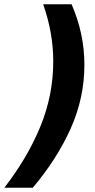

<svg xmlns="http://www.w3.org/2000/svg" viewBox="-66 -770 443 900"><path d="M269.6 -750Q299.8 -680.4 314.7 -609.7Q329.6 -539 329.6 -465.8Q329.6 -311 265.3 -167.5Q201 -24 87.6 110H-45.6Q64 -31.8 123.8 -178.4Q183.6 -325 183.6 -482Q183.6 -550 171.8 -616.2Q160 -682.4 136.4 -750Z"/></svg>

Font: Geist
Style: Italic
Weight: 400
Italic angle: -12°
Designer: Basement.studio, Andrés Briganti, Mateo Zaragoza
Foundry: Basement.studio, Vercel, Andrés Briganti, Guido Ferreyra, Mateo Zaragoza
Version: Version 1.500